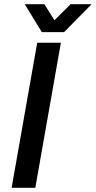

<svg xmlns="http://www.w3.org/2000/svg" viewBox="-20 -888 453 908"><path d="M35 0 156 -686H268L147 0ZM413 -868 283 -736H178L97 -868H190L257 -761L207 -762L314 -868Z"/></svg>

Font: Archivo SemiBold Medium
Style: Italic
Weight: 500
Italic angle: -10°
Version: Version 2.001